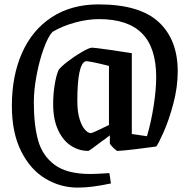

<svg xmlns="http://www.w3.org/2000/svg" viewBox="-20 -677 864 874"><path d="M34 -195Q34 -332 80.5 -436.5Q127 -541 216 -599Q305 -657 429 -657Q615 -657 702 -577Q789 -497 789 -352Q789 -280 769 -205Q749 -130 724.5 -75Q700 -20 691 -10Q649 -4 594 2.5Q539 9 515 10Q510 10 495 -5Q480 -20 480 -25V-61Q473 -56 464.5 -49Q456 -42 445 -35Q386 10 382 10Q339 10 302.5 -14Q266 -38 244 -86Q222 -134 222 -203Q222 -248 229 -291.5Q236 -335 247 -359Q258 -374 290 -398.5Q322 -423 354.5 -441.5Q387 -460 399 -460Q410 -460 477 -450.5Q544 -441 580 -435V-67L649 -57Q668 -121 679.5 -195Q691 -269 691 -326Q691 -460 626.5 -525Q562 -590 431 -590Q379 -590 322 -574.5Q265 -559 219 -532Q199 -511 179 -456Q159 -401 146.5 -334Q134 -267 134 -212Q134 -108 153.5 -38Q173 32 229 73.5Q285 115 391 115Q416 115 478 111L485 158Q397 177 334 177Q255 177 186.5 136Q118 95 76 11Q34 -73 34 -195ZM476 -108V-377Q381 -401 369 -398Q332 -384 332 -217Q332 -169 342 -136Q352 -103 366.5 -87Q381 -71 393 -71Q402 -71 476 -108Z"/></svg>

Font: Grenze Medium
Style: Regular
Weight: 500
Designer: Renata Polastri
Foundry: Omnibus-Type
Version: Version 1.002; ttfautohint (v1.8)